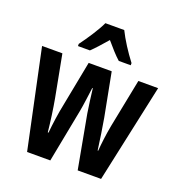

<svg xmlns="http://www.w3.org/2000/svg" viewBox="-137 -881 929 995"><g transform="rotate(20 327.5 -383.0)"><path d="M379 -766H275C257 -726 214 -661 182 -618V-606H248C269 -626 297 -657 327 -692C356 -658 382 -628 407 -606H473V-618C437 -665 401 -721 379 -766ZM347 -294 401 0H530L647 -543H538L485 -276C475 -223 469 -172 466 -132H463C455 -192 446 -252 437 -303L391 -543H264L218 -305C204 -238 197 -182 192 -132H188C182 -192 173 -256 163 -311L119 -543H7L122 0H250L307 -295C314 -332 320 -383 326 -427H329C334 -387 340 -336 347 -294Z"/></g></svg>

Font: Noto Sans Khmer ExtraCondensed SemiBold
Style: Regular
Weight: 600
Width: 2
Designer: Danh Hong and the Monotype Design Team
Foundry: Monotype Imaging Inc.
Version: Version 2.004